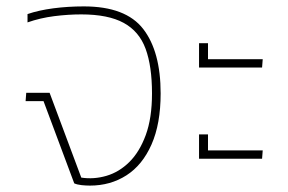

<svg xmlns="http://www.w3.org/2000/svg" viewBox="-20 -570 901 600"><path d="M261 10Q248 10 234.5 8.5Q221 7 212 3L116 -254H60L62 -280H135L234 -15Q273 -9 312.5 -20.5Q352 -32 384 -63.5Q416 -95 435.5 -148Q455 -201 455 -278Q455 -363 435 -417.5Q415 -472 366.5 -498.5Q318 -525 234 -525Q193 -525 149.5 -519.5Q106 -514 66 -500V-526Q101 -538 146.5 -544Q192 -550 242 -550Q373 -550 427.5 -479.5Q482 -409 482 -278Q482 -183 453.5 -118.5Q425 -54 375 -22Q325 10 261 10Z M602 -359V-435H630V-385H801L799 -359ZM602 -74V-150H630V-100H801L799 -74Z"/></svg>

Font: Kanit Thin
Style: Regular
Weight: 250
Designer: Katatrad Team
Foundry: CadsonDemak
Version: Version 2.000; ttfautohint (v1.8.3)